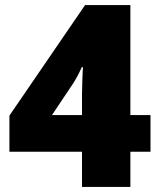

<svg xmlns="http://www.w3.org/2000/svg" viewBox="-20 -734 626 754"><path d="M571 -138V-282H492V-714H314L17 -280V-138H302V0H492V-138ZM302 -365V-282H184L263 -400C280 -426 288 -441 301 -470H306C305 -468 302 -395 302 -365Z"/></svg>

Font: Noto Sans Canadian Aboriginal Black
Style: Regular
Weight: 900
Designer: Monotype Design Team, Typotheque's Kevin King
Foundry: Monotype Imaging Inc.
Version: Version 2.004